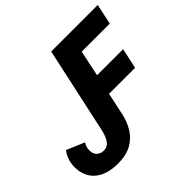

<svg xmlns="http://www.w3.org/2000/svg" viewBox="-203 -902 1100 1100"><g transform="rotate(-45 347.5 -351.5)"><path d="M163.1 11.2Q72.3 11.2 22.2 -32Q-27.8 -75.2 -27.8 -151.9Q-27.8 -178.2 -19.5 -204.6Q-11.2 -231 6.8 -254.9L115.2 -209Q100.1 -185.1 100.1 -159.2Q100.1 -129.4 116.7 -114.3Q133.3 -99.1 157.2 -99.1Q190.9 -99.1 208 -126.7Q225.1 -154.3 232.9 -192.9L346.2 -713.9H723.1L696.8 -589.8H469.2L436 -432.1H647L620.1 -308.1H409.2L380.9 -175.8Q370.1 -124 344.7 -81.5Q319.3 -39.1 275.1 -13.9Q231 11.2 163.1 11.2Z"/></g></svg>

Font: Open Sans
Style: Bold Italic
Weight: 700
Italic angle: -12°
Designer: Monotype Design Team
Foundry: Monotype Imaging Inc.
Version: Version 3.003; ttfautohint (v1.8.4)